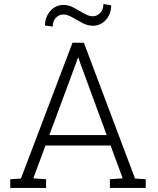

<svg xmlns="http://www.w3.org/2000/svg" viewBox="-20 -920 772 940"><path d="M30.3 0V-42.5L82.5 -45.9L335 -710.9H390.6L641.1 -45.9L693.4 -42.5V0H518.1V-42.5L580.6 -46.9L521.5 -207.5H202.6L143.1 -46.9L205.6 -42.5V0ZM221.7 -258.8H502.4L374 -607.9L364.3 -636.7H361.3L351.1 -607.9ZM238.3 -790 200.2 -794.9Q200.2 -823.7 212.4 -846.4Q224.6 -869.1 245.1 -882.6Q265.6 -896 290.5 -896Q315.9 -896 341.8 -882.1Q367.7 -868.2 391.4 -854.2Q415 -840.3 434.6 -840.3Q454.6 -840.3 470.5 -856.7Q486.3 -873 486.3 -900.4L524.4 -894Q524.4 -865.2 512.2 -842.5Q500 -819.8 480 -806.9Q460 -793.9 435.1 -793.9Q409.2 -793.9 383.3 -807.6Q357.4 -821.3 333.7 -835.2Q310.1 -849.1 290 -849.1Q269.5 -849.1 253.9 -833.3Q238.3 -817.4 238.3 -790Z"/></svg>

Font: Roboto Slab LO Light
Style: Regular
Weight: 300
Designer: Google
Version: Version 2.000